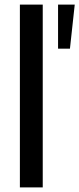

<svg xmlns="http://www.w3.org/2000/svg" viewBox="-20 -820 347 840"><path d="M67 -800H167V0H67ZM307 -800 286 -607H234V-800Z"/></svg>

Font: Cooper Hewitt
Style: Regular
Weight: 707
Designer: Village Type and Design LLC
Foundry: Cooper Hewitt Smithsonian Design Museum
Version: 1.000